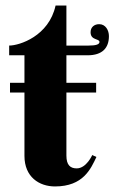

<svg xmlns="http://www.w3.org/2000/svg" viewBox="-20 -664 412 691"><path d="M295 -465C349 -465 372 -492 372 -534C372 -555 360 -577 337 -577C319 -577 306 -566 306 -548C306 -518 338 -526 338 -513C338 -504 325 -500 299 -500H219V-644H180C156 -534 50 -500 13 -500V-465H68V-366H16V-331H68V-103C68 -27 121 7 178 7C280 7 307 -57 327 -99L312 -106C312 -106 291 -58 256 -58C233 -58 219 -70 219 -104V-331H326V-366H219V-465Z"/></svg>

Font: Berkshire Swash
Style: Regular
Weight: 700
Designer: Astigmatic (AOETI)
Foundry: Astigmatic (AOETI)
Version: Version 1.000